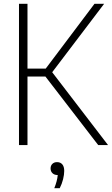

<svg xmlns="http://www.w3.org/2000/svg" viewBox="-20 -760 586 1006"><path d="M494.5 0 218 -359H124V0H79.5V-740H124V-400.5H219.5L475 -740H525.5L253.5 -381.5L546 0ZM316.5 135.5Q316.5 155 310.5 179.2Q304.5 203.5 293 226H264.5Q280 188 282.5 157H281Q265 157 255 147.5Q245 138 245 122.5Q245 108 254.2 98.8Q263.5 89.5 279 89.5Q296.5 89.5 306.5 101.2Q316.5 113 316.5 135.5Z"/></svg>

Font: Encode Sans Condensed ExLight
Style: Regular
Weight: 275
Width: 3
Designer: Multiple Designers
Foundry: Impallari Type
Version: Version 2.000